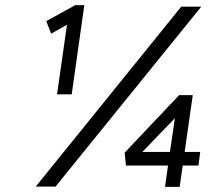

<svg xmlns="http://www.w3.org/2000/svg" viewBox="-20 -726 822 747"><path d="M202 -359 244 -654 250 -635 179 -595 160 -644 273 -706H308L259 -359H231Q223 -359 216 -359Q209 -359 202 -359ZM119 0 685 -700H763L196 0ZM686 -135H759L752 -82H679ZM506 -106 499 -135H657L639 -120L667 -312L694 -301ZM679 1H622L636 -98L649 -82H470L465 -132L677 -356H730Z"/></svg>

Font: Lexend Light
Style: Italic
Weight: 300
Italic angle: -8.13011°
Designer: Bonnie Shaver-Troup, Thomas Jockin
Foundry: Lexend
Version: Version 1.007